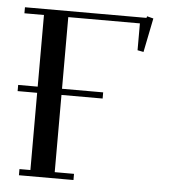

<svg xmlns="http://www.w3.org/2000/svg" viewBox="-51 -756 718 803"><g transform="rotate(5 307.5 -354.5)"><path d="M22 -350.1V-376H104V-676.8H22V-702.1H532.2L534.2 -709L561 -702.1L532.2 -559.1L506.8 -564V-676.8H206.1V-376H378.9V-350.1H206.1V-25.9H287.1V0H58.1V-25.9H104V-350.1Z"/></g></svg>

Font: Dehuti Alt
Style: Bold
Weight: 700
Version: Version 1.2